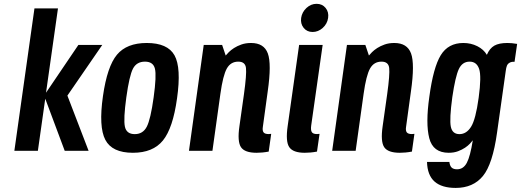

<svg xmlns="http://www.w3.org/2000/svg" viewBox="-20 -773 2670 984"><path d="M53.6 0H174.1L211.9 -267.1L311.7 0H434.1L325.4 -283L504.1 -542.7H381.7L215.9 -297.9L277.1 -730H156.6Z M507.6 -280.1Q485.1 -122.7 519.8 -56.4Q554.4 10 661.1 10Q763.9 10 815.1 -53.1Q866.3 -116.3 887.3 -268.7Q909.7 -426.1 874.4 -489.4Q839 -552.7 732 -552.7Q629.6 -552.7 579.4 -492.6Q529.3 -432.6 507.6 -280.1ZM627.4 -274Q642.9 -385.6 661.6 -421.4Q680.4 -457.1 722.9 -457.1Q764.9 -457.1 773.9 -421.4Q782.9 -385.6 767.4 -274Q752 -162.1 732.4 -123.9Q712.7 -85.6 670.7 -85.6Q628.3 -85.6 620.1 -123.9Q612 -162.1 627.4 -274Z M1201.1 -457.1Q1236.9 -457.1 1240.6 -424.6Q1244.4 -392.1 1230.3 -290.4L1207.1 -126.3Q1195.7 -47.9 1214.9 -18.9Q1234.1 10 1295.1 10Q1309.3 10 1323.9 8.6Q1338.6 7.3 1357.1 3.9L1369.9 -87.1Q1358.4 -85.9 1357.1 -85.9Q1337.1 -85.9 1330.5 -95Q1323.9 -104.1 1327.3 -124.1L1352.1 -304.9Q1372.3 -445.7 1352.6 -499.2Q1332.9 -552.7 1266.6 -552.7Q1239 -552.7 1217.1 -544.9Q1195.3 -537.1 1179.3 -526.8Q1163.3 -516.4 1152.7 -505.8Q1142.1 -495.1 1136.7 -488.4L1118.4 -542.7H1024.1L948.4 0H1068.7L1109.6 -292.6Q1122.7 -386.6 1142.5 -421.9Q1162.3 -457.1 1201.1 -457.1Z M1523.4 -681.3Q1519.3 -651.1 1536.3 -630.1Q1553.3 -609.1 1582.1 -609.1Q1611 -609.1 1634.2 -630.1Q1657.4 -651.1 1661.6 -681.3Q1666 -711.1 1648.8 -732.3Q1631.6 -753.4 1602.4 -753.4Q1573.6 -753.4 1550.7 -732.3Q1527.9 -711.1 1523.4 -681.3ZM1513 -542.7 1454.3 -126.9Q1442.9 -48.1 1462.3 -19.1Q1481.7 10 1542 10Q1556.4 10 1571.4 8.6Q1586.4 7.3 1604.6 3.9L1617.7 -87.1Q1606.3 -85.9 1605 -85.9Q1583.9 -85.9 1577.8 -96.4Q1571.7 -107 1574.9 -129.9L1633.6 -542.7Z M1935.1 -457.1Q1970.9 -457.1 1974.6 -424.6Q1978.4 -392.1 1964.3 -290.4L1941.1 -126.3Q1929.7 -47.9 1948.9 -18.9Q1968.1 10 2029.1 10Q2043.3 10 2057.9 8.6Q2072.6 7.3 2091.1 3.9L2103.9 -87.1Q2092.4 -85.9 2091.1 -85.9Q2071.1 -85.9 2064.5 -95Q2057.9 -104.1 2061.3 -124.1L2086.1 -304.9Q2106.3 -445.7 2086.6 -499.2Q2066.9 -552.7 2000.6 -552.7Q1973 -552.7 1951.1 -544.9Q1929.3 -537.1 1913.3 -526.8Q1897.3 -516.4 1886.7 -505.8Q1876.1 -495.1 1870.7 -488.4L1852.4 -542.7H1758.1L1682.4 0H1802.7L1843.6 -292.6Q1856.7 -386.6 1876.5 -421.9Q1896.3 -457.1 1935.1 -457.1Z M2630.3 -548Q2615.3 -550.7 2602.9 -551.7Q2590.6 -552.7 2580 -552.7Q2537.6 -552.7 2513.5 -539.1Q2489.4 -525.4 2475.1 -492Q2459 -519.7 2426.4 -536.2Q2393.7 -552.7 2354.7 -552.7Q2277.3 -552.7 2238.9 -490.2Q2200.6 -427.7 2180.3 -276.9Q2160.7 -140 2179.9 -65Q2199 10 2279.7 10Q2306.3 10 2327.1 2.2Q2347.9 -5.6 2363.3 -15.9Q2378.7 -26.3 2388.5 -36.9Q2398.3 -47.6 2403.1 -54Q2390.1 28 2372.5 61.3Q2354.9 94.6 2322.4 94.6Q2304 94.6 2294.8 86Q2285.6 77.4 2283 56.9H2168.4Q2170.3 125 2207.2 157.6Q2244.1 190.1 2315.4 190.1Q2404.7 190.1 2454.9 129.2Q2505 68.3 2527.4 -93.6L2571.9 -409.1Q2573.9 -426.1 2577.9 -436.1Q2582 -446.1 2591 -451.1Q2595.4 -454 2601.6 -455.4Q2607.9 -456.9 2617.1 -456.3ZM2298.1 -275.3Q2313.6 -380.9 2331.5 -419Q2349.4 -457.1 2386.9 -457.1Q2422.7 -457.1 2435.5 -419.9Q2448.3 -382.6 2433.1 -271.9Q2418 -161.1 2394.3 -123.4Q2370.6 -85.6 2334.7 -85.6Q2298.3 -85.6 2290.5 -123.6Q2282.7 -161.7 2298.1 -275.3Z"/></svg>

Font: Secuela ExtLt
Style: Italic
Weight: 200
Italic angle: -8°
Designer: Fernando Haro
Foundry: deFharo
Version: Version 1.704